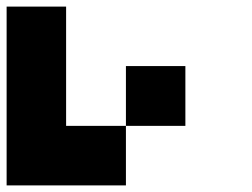

<svg xmlns="http://www.w3.org/2000/svg" viewBox="-20 -560 761 580"><path d="M179.7 -179.7Q240.2 -179.7 360.4 -179.7Q360.4 -120.1 360.4 0Q299.8 0 179.7 0Q120.1 0 0 0Q0 -179.7 0 -540Q59.6 -540 179.7 -540Q179.7 -419.9 179.7 -179.7ZM360.4 -360.4Q419.9 -360.4 540 -360.4Q540 -299.8 540 -179.7Q480.5 -179.7 360.4 -179.7Q360.4 -240.2 360.4 -360.4Z"/></svg>

Font: Pixelfont
Style: 5 px
Weight: 400
Designer: Eugene Lysy
Version: Version 1.0.2 (beta)